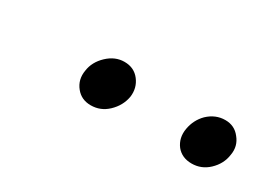

<svg xmlns="http://www.w3.org/2000/svg" viewBox="-23 -863 530 394"><g transform="rotate(30 242.0 -666.0)"><path d="M199 -722Q177 -722 159 -705Q141 -688 138 -666Q134 -643 148 -626Q161 -610 183 -610Q206 -610 223 -626Q241 -643 245 -666Q248 -688 235 -705Q222 -722 199 -722ZM438 -722Q415 -722 397 -705Q381 -689 377 -666Q373 -643 386 -626Q399 -610 422 -610Q445 -610 462 -626Q480 -643 483 -666Q487 -688 473 -705Q460 -722 438 -722Z"/></g></svg>

Font: Unageo
Style: Medium-Italic
Weight: 500
Designer: Richard Sepsi
Foundry: Richard Sepsi
Version: Version 2.000